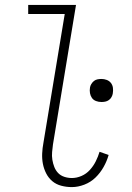

<svg xmlns="http://www.w3.org/2000/svg" viewBox="-20 -755 540 783"><path d="M273 8Q251 8 230 2.5Q209 -3 193.5 -16Q178 -29 168.5 -47.5Q159 -66 155 -86.5Q151 -107 152 -129Q153 -151 157 -172L244 -698H95V-735H290L196 -166Q194 -151 192.5 -135Q191 -119 193.5 -103.5Q196 -88 201.5 -74Q207 -60 217 -49.5Q227 -39 242 -34Q257 -29 273 -29Q293 -29 312.5 -37.5Q332 -46 346.5 -62Q361 -78 370.5 -97Q380 -116 386 -136L423 -123Q416 -98 402.5 -74Q389 -50 369.5 -31Q350 -12 324 -2Q298 8 273 8ZM394 -339Q382 -339 371.5 -343Q361 -347 355 -355.5Q349 -364 347 -375Q345 -386 347 -398Q348 -405 352.5 -412.5Q357 -420 363.5 -425Q370 -430 378 -431.5Q386 -433 394 -433Q405 -433 415.5 -429Q426 -425 432.5 -416.5Q439 -408 440.5 -397Q442 -386 440 -374Q439 -367 435 -359.5Q431 -352 424 -347Q417 -342 409 -340.5Q401 -339 394 -339Z"/></svg>

Font: Iosevka Slab Extralight
Style: Italic
Weight: 200
Italic angle: -9°
Monospace: yes
Designer: Belleve Invis
Foundry: Belleve Invis
Version: Version 11.1.1; ttfautohint (v1.8.3)